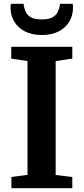

<svg xmlns="http://www.w3.org/2000/svg" viewBox="-20 -989 439 1009"><path d="M124.5 -70V-668L39 -681V-743H360V-681L272.5 -668V-69.5L360 -58.5V0H40V-59ZM199.5 -805Q147 -805 110.5 -824.2Q74 -843.5 54.8 -875.8Q35.5 -908 35.5 -946Q35.5 -952.5 36 -958.2Q36.5 -964 37 -969H104.5Q104.5 -966.5 104.8 -963Q105 -959.5 105.5 -956Q108.5 -942 115.8 -925.8Q123 -909.5 142.2 -898.2Q161.5 -887 199.5 -887Q237.5 -887 256.5 -898.2Q275.5 -909.5 283 -925.5Q290.5 -941.5 293.5 -956Q294.5 -959.5 294.5 -963Q294.5 -966.5 294.5 -969H362Q363 -964 363.2 -958.5Q363.5 -953 363.5 -946.5Q363.5 -908.5 344.5 -876Q325.5 -843.5 288.8 -824.2Q252 -805 199.5 -805Z"/></svg>

Font: Merriweather 20pt
Style: Bold
Weight: 700
Version: Version 2.100